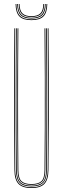

<svg xmlns="http://www.w3.org/2000/svg" viewBox="-20 -943 317 968"><path d="M138.5 5Q93.2 5 73.2 -16Q53.2 -37 52.8 -85Q51.8 -192.5 51.4 -284.6Q51 -376.8 51 -461Q51 -545.2 51.4 -628.2Q51.8 -711.2 52.5 -800H56.5Q55.8 -719.5 55.4 -625.5Q55 -531.5 55 -434.9Q55 -338.2 55.4 -248.5Q55.8 -158.8 56.5 -86.8Q57 -39.2 76 -19.1Q95 1 138.5 1Q182 1 201.1 -19.1Q220.2 -39.2 220.5 -86.8Q221.2 -158.2 221.6 -244.6Q222 -331 222 -425.2Q222 -519.5 221.6 -615Q221.2 -710.5 220.5 -800H224.5Q225.5 -684.5 225.9 -571.8Q226.2 -459 226 -339.8Q225.8 -220.5 224.2 -85Q223.8 -37 203.9 -16Q184 5 138.5 5ZM138.5 -3Q96.8 -3 78.9 -21.9Q61 -40.8 60.5 -86.5Q59.8 -158.2 59.4 -244.6Q59 -331 59 -425.2Q59 -519.5 59.4 -615Q59.8 -710.5 60.5 -800H64.5Q63.8 -719.5 63.4 -625.5Q63 -531.5 63 -434.9Q63 -338.2 63.4 -248.4Q63.8 -158.5 64.5 -86Q65 -41 82.5 -24Q100 -7 138.5 -7Q177.2 -7 194.8 -24Q212.2 -41 212.5 -86Q213.2 -157.8 213.6 -244.4Q214 -331 214 -425.2Q214 -519.5 213.6 -615Q213.2 -710.5 212.5 -800H216.5Q217.2 -719.5 217.6 -625.5Q218 -531.5 218 -435Q218 -338.5 217.6 -248.8Q217.2 -159 216.5 -86.5Q216.2 -40.8 198.2 -21.9Q180.2 -3 138.5 -3ZM138.5 -11Q102.5 -11 85.8 -26.4Q69 -41.8 68.5 -85.5Q67.8 -181.5 67.2 -301.8Q66.8 -422 67.1 -550.6Q67.5 -679.2 68.5 -800H72.5Q71.8 -719.5 71.4 -625.6Q71 -531.8 71 -435.2Q71 -338.8 71.4 -248.6Q71.8 -158.5 72.5 -85.2Q73 -43.5 88.8 -29.2Q104.5 -15 138.5 -15Q172.8 -15 188.5 -29.2Q204.2 -43.5 204.5 -85.2Q205.5 -181.2 205.9 -301.5Q206.2 -421.8 206 -550.4Q205.8 -679 204.5 -800H208.5Q209.2 -719.5 209.6 -625.5Q210 -531.5 210 -434.9Q210 -338.2 209.6 -248.2Q209.2 -158.2 208.5 -85.5Q208.2 -41.8 191.4 -26.4Q174.5 -11 138.5 -11ZM138.5 -841.5Q96.2 -841.5 77.8 -860.4Q59.2 -879.2 58.5 -922.8H62.5Q63.2 -881.2 80.9 -863.4Q98.5 -845.5 138.5 -845.5Q178.5 -845.5 196.1 -863.4Q213.8 -881.2 214.5 -922.8H218.5Q217.8 -879.2 199.2 -860.4Q180.8 -841.5 138.5 -841.5ZM138.5 -849.5Q100.8 -849.5 84 -866.5Q67.2 -883.5 66.5 -922.8H70.5Q71 -885.8 86.9 -869.6Q102.8 -853.5 138.5 -853.5Q174.2 -853.5 190.1 -869.6Q206 -885.8 206.5 -922.8H210.5Q209.8 -883.5 193.1 -866.5Q176.5 -849.5 138.5 -849.5ZM138.5 -857.5Q104.8 -857.5 89.9 -872.6Q75 -887.8 74.5 -922.8H78.5Q79 -890 93 -875.8Q107 -861.5 138.5 -861.5Q170 -861.5 184 -875.8Q198 -890 198.5 -922.8H202.5Q202 -887.8 187.1 -872.6Q172.2 -857.5 138.5 -857.5Z"/></svg>

Font: Big Shoulders Inline Display Thin
Style: Regular
Weight: 100
Designer: Patric King
Foundry: XO Type Co
Version: Version 1.000